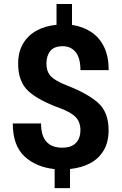

<svg xmlns="http://www.w3.org/2000/svg" viewBox="-20 -844 614 968"><path d="M333 104.5H255.5V8.5Q162 -1 103.2 -55.8Q44.5 -110.5 44.5 -221.5H187Q187 -99.5 293.5 -99.5Q341 -99.5 363.2 -123.8Q385.5 -148 385.5 -187Q385.5 -227.5 362.8 -252.2Q340 -277 284.5 -298Q173.5 -338 122.5 -385.2Q71.5 -432.5 71.5 -523Q71.5 -581.5 95.8 -623.2Q120 -665 163.8 -689.2Q207.5 -713.5 265 -719V-824H343V-718.5Q399 -710 440.5 -682.2Q482 -654.5 505 -606.8Q528 -559 528 -490.5H385.5Q385.5 -552.5 361 -581.8Q336.5 -611 297 -611Q252.5 -611 233.2 -586.5Q214 -562 214 -522.5Q214 -483 236.8 -459.2Q259.5 -435.5 315.5 -414Q425.5 -371 476.5 -323.8Q527.5 -276.5 527.5 -188Q527.5 -127.5 503 -86Q478.5 -44.5 435 -21.2Q391.5 2 333 8Z"/></svg>

Font: Roberto Sans
Style: Bold
Weight: 700
Designer: Google (font) & Cristiano Sobral (main changes)
Version: Version 1.000;October 12, 2021;FontCreator 14.0.0.2814 64-bi